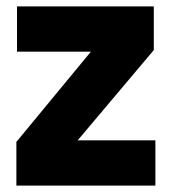

<svg xmlns="http://www.w3.org/2000/svg" viewBox="-20 -578 536 598"><path d="M459 -422V-558H33V-417H263L31 -136V0H464V-141H222Z"/></svg>

Font: Poppins
Style: Bold
Weight: 700
Designer: Ninad Kale (Devanagari), Jonny Pinhorn (Latin)
Foundry: Indian Type Foundry
Version: 4.004